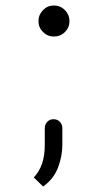

<svg xmlns="http://www.w3.org/2000/svg" viewBox="-20 -519 353 699"><path d="M120 -442Q120 -465 136.5 -482Q153 -499 176 -499Q200 -499 216.5 -482Q233 -465 233 -442Q233 -419 216.5 -402.5Q200 -386 176 -386Q153 -386 136.5 -402.5Q120 -419 120 -442ZM143 -52Q143 -66 152 -75.5Q161 -85 175 -85Q189 -85 198 -75.5Q207 -66 207 -52V8Q207 50 191 91.5Q175 133 137 160L103 127Q123 106 133 77Q143 48 143 8Z"/></svg>

Font: Snippet
Style: Regular
Weight: 400
Designer: Gesine Todt
Foundry: Gesine Todt
Version: Version 1.000